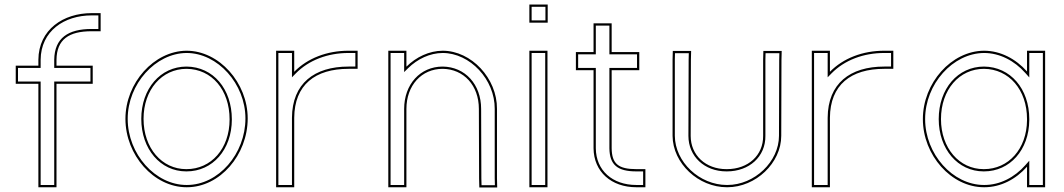

<svg xmlns="http://www.w3.org/2000/svg" viewBox="-20 -807 4701 848"><path d="M384.5 -749C260.5 -749 150.5 -677 149.5 -543V-517H89.5H49.5V-437H89.5H149.5V-20V20H229.5V-20V-437H349.5H389.5V-517H349.5H229.5V-543C230.5 -633 284.5 -669 384.5 -669H424.5V-749ZM384.5 -739H414.5V-679H384.5C281.8 -679 220.6 -639.6 219.5 -543.1V-507H379.5V-447H219.5V10H159.5V-447H59.5V-507H159.5L159.5 -542.9C160.4 -670.1 264 -739 384.5 -739Z M534 -282C534 -122 659 20 804 20C804.5 20 805 20 805.5 20C951.9 20 1074 -123.2 1074 -283.9C1074 -441.1 948.4 -583 804 -583C660 -582 534 -441 534 -282ZM614 -282C614 -411 695 -503 804 -503C915.3 -502 994 -410.1 994 -279.6C994 -149.9 912.3 -60 804 -60C803.4 -60 802.8 -60 802.3 -60C695.1 -60 614 -152.7 614 -282ZM544 -282C544 -436.2 666.7 -572 804 -573C941.8 -573 1064 -436.4 1064 -283.9C1064 -127.7 945.2 10 805.5 10C805 10 804.7 10 804 10C665.7 10 544 -126.6 544 -282ZM604 -282C604 -148.6 688.5 -50 802.3 -50C802.8 -50 803.6 -50 804 -50C918.8 -50 1004 -145.7 1004 -279.6C1004 -414 922 -511.9 804 -513C688.5 -513 604 -415.1 604 -282Z M1279.5 -490V-543V-583H1199.5V-543V-285.9C1199.5 -284.6 1199.5 -283.3 1199.5 -282V-242V-20V20H1279.5V-20V-242V-282V-286.8C1280.5 -432.5 1372.1 -503 1519.5 -503H1559.5V-583H1519.5C1424 -583 1338.2 -549.8 1279.5 -490ZM1286.6 -483C1343.2 -540.6 1426.3 -573 1519.5 -573H1549.5V-513H1519.5C1368.4 -513 1270.5 -438.6 1269.5 -286.8V10H1209.5V-282C1209.5 -283.4 1209.5 -284.5 1209.5 -285.9V-573H1269.5V-465.5Z M1775 -512.6V-543V-583H1695V-543V-326V-286V-20V20H1775V-20V-286V-326C1775 -430 1842 -503 1935 -503C2028 -502 2095 -430 2095 -326L2096 -19L2097 21H2176L2175 -20V-326C2176 -461 2062 -583 1935 -583C1875.4 -582.5 1818.4 -555.4 1775 -512.6ZM1782 -505.4C1823.9 -546.7 1878.6 -572.6 1935 -573C2055.7 -573 2166 -455.9 2165 -326V-19.9L2165.8 11H2106.8L2106 -19.1L2105 -326C2105 -434.6 2034.1 -511.9 1935.1 -513C1835.9 -513 1765 -434.5 1765 -326V10H1705V-573H1765V-488.6Z M2358 -707H2359H2399V-787H2359H2358H2318V-707ZM2318 -543V-20V20H2398V-20V-543V-583H2318ZM2389 -717H2328V-777H2389ZM2328 10V-573H2388V10Z M2681.5 -497H2763.5H2803.5V-577H2763.5H2681.5V-664V-704H2601.5V-664V-577H2563.5H2523.5V-497H2563.5H2601.5V-152C2602.5 -48 2680.5 20 2790.5 20H2830.5V-60H2790.5C2710.5 -60 2682.5 -84 2681.5 -152ZM2671.5 -507V-151.9C2672.6 -78.6 2707.5 -50 2790.5 -50H2820.5V10H2790.5C2684.9 10 2612.4 -54.2 2611.5 -152V-507H2533.5V-567H2611.5V-694H2671.5V-567H2793.5V-507Z M2950.5 -543V-207C2951.5 -85 3064.5 20 3190.5 20C3191.1 20 3191.7 20 3192.2 20C3318.5 20 3430.5 -87.6 3430.5 -207L3431.5 -542L3432.5 -582H3351.5L3350.5 -543V-207C3351.5 -121 3284.5 -60 3190.5 -60C3189.8 -60 3189 -60 3188.3 -60C3096.4 -60 3030.5 -121.7 3030.5 -207L3031.5 -542L3032.5 -582H2951.5ZM2960.5 -542.9 2961.2 -572H3022.2L3021.5 -542.1L3020.5 -207C3020.5 -115.8 3091.7 -50 3188.3 -50C3189 -50 3189.9 -50 3190.6 -50C3289 -50 3361.6 -115 3360.5 -207.1V-542.9L3361.2 -572H3422.2L3421.5 -542.1L3420.5 -207C3420.5 -93.6 3313.2 10 3192.2 10C3191.6 10 3191.2 10 3190.5 10C3069.7 10 2961.4 -91.2 2960.5 -207Z M3645.5 -490V-543V-583H3565.5V-543V-285.9C3565.5 -284.6 3565.5 -283.3 3565.5 -282V-242V-20V20H3645.5V-20V-242V-282V-286.8C3646.5 -432.5 3738.1 -503 3885.5 -503H3925.5V-583H3885.5C3790 -583 3704.2 -549.8 3645.5 -490ZM3652.6 -483C3709.2 -540.6 3792.3 -573 3885.5 -573H3915.5V-513H3885.5C3734.4 -513 3636.5 -438.6 3635.5 -286.8V10H3575.5V-282C3575.5 -283.4 3575.5 -284.5 3575.5 -285.9V-573H3635.5V-465.5Z M4056 -281C4056 -122 4181 20 4326 20C4326.5 20 4327 20 4327.5 20C4400.1 20 4467.1 -15.5 4516 -70.8V-20V20H4596V-20V-281V-284.8V-543V-583H4516V-543V-491.3C4466.5 -547.1 4398.6 -583 4326 -583C4182 -582 4056 -441 4056 -281ZM4136 -281C4136 -411 4217 -503 4326 -503C4436 -502 4516 -411 4516 -281V-276.3C4515 -148.8 4433.7 -60 4326 -60C4325.4 -60 4324.9 -60 4324.3 -60C4217.1 -60 4136 -152.7 4136 -281ZM4066 -281C4066 -436.3 4188.7 -572 4326 -573C4395.2 -573 4460.5 -538.8 4508.5 -484.7L4526 -465V-573H4586V10H4526V-97.2L4508.5 -77.4C4461.1 -23.9 4396.7 10 4327.5 10C4327 10 4326.7 10 4326 10C4187.6 10 4066 -126.7 4066 -281ZM4126 -281C4126 -148.6 4210.5 -50 4324.3 -50C4324.8 -50 4325.6 -50 4326 -50C4440 -50 4525 -144.4 4526 -276.3V-281C4526 -415.1 4442.6 -511.9 4326 -513C4210.4 -513 4126 -415.1 4126 -281Z"/></svg>

Font: Nordica Advanced
Style: RegularOL
Weight: 300
Version: Version 1.07